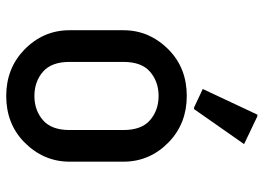

<svg xmlns="http://www.w3.org/2000/svg" viewBox="-131 -674 814 592"><g transform="rotate(90 276.0 -378.0)"><path d="M333.5 -764.6H338.4L424.3 -723.6L316.4 -569.3H311.5L254.4 -596.2ZM73.2 -185.5V-351.6Q73.2 -432.1 133.8 -491.7Q190.4 -546.9 275.9 -546.9Q360.4 -546.9 418 -491.7Q478.5 -433.1 478.5 -351.6V-185.5Q478.5 -105 418 -45.4Q361.3 9.8 275.9 9.8Q191.4 9.8 133.8 -45.4Q73.2 -104 73.2 -185.5ZM170.9 -185.5Q170.9 -129.4 201.4 -103.3Q231.9 -77.1 275.9 -77.1Q319.8 -77.1 350.3 -103.3Q380.9 -129.4 380.9 -185.5V-351.6Q380.9 -407.7 350.3 -433.8Q319.8 -460 275.9 -460Q231.9 -460 201.4 -433.8Q170.9 -407.7 170.9 -351.6Z"/></g></svg>

Font: Nova Round
Style: Book
Weight: 400
Version: Version 2.000